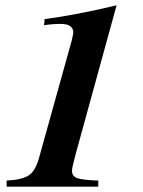

<svg xmlns="http://www.w3.org/2000/svg" viewBox="-20 -703 540 723"><path d="M419 -683 265 -123Q251 -71 251 -60Q251 -39 271.5 -32Q292 -25 350 -23V0H5V-23Q63 -26 88 -42.5Q113 -59 126 -105L250 -550Q256 -577 256 -580Q256 -613 208 -613Q178 -613 146 -608L148 -631Q269 -647 419 -683Z"/></svg>

Font: STIX
Style: Bold Italic
Weight: 700
Italic angle: -16.33°
Designer: MicroPress Inc., with final additions and corrections provided by Coen Hoffman, Elsevier (retired)
Version: Version 1.1.1